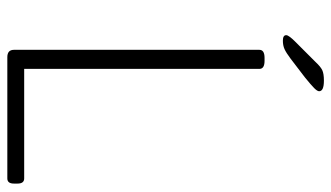

<svg xmlns="http://www.w3.org/2000/svg" viewBox="-210 -694 904 524"><g transform="rotate(90 242.0 -432.0)"><path d="M136 0Q116 0 116 -18V-688Q116 -702 138 -702H146Q168 -702 168 -688V-46H467Q481 -46 481 -28V-18Q481 0 467 0ZM91 -752Q76 -752 76 -761Q76 -765 81 -771.5Q86 -778 92 -784L149 -841Q162 -855 171.5 -859.5Q181 -864 200 -864Q229 -864 229 -851Q229 -846 220.5 -837.5Q212 -829 191 -812L140 -773Q124 -761 114 -756.5Q104 -752 91 -752Z"/></g></svg>

Font: Asap ExtraLight
Style: Regular
Weight: 200
Designer: Pablo Cosgaya
Foundry: Omnibus-Type
Version: Version 3.001; ttfautohint (v1.8.4.7-5d5b)